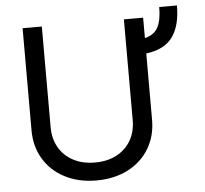

<svg xmlns="http://www.w3.org/2000/svg" viewBox="-53 -805 933 874"><g transform="rotate(-5 413.0 -368.0)"><path d="M628.9 -543.5V-239.3Q628.9 -167 594.7 -109.6Q560.5 -52.2 498 -19.8Q435.5 12.7 353.5 12.7Q271.5 12.7 209 -19.8Q146.5 -52.2 112.3 -109.6Q78.1 -167 78.1 -239.3V-707H166V-246.1Q166 -194.8 188.7 -154.8Q211.4 -114.7 253.9 -92Q296.4 -69.3 353.5 -69.3Q411.1 -69.3 453.4 -92Q495.6 -114.7 518.3 -154.8Q541 -194.8 541 -246.1V-707H628.9V-613.8Q671.9 -624 689 -656.7Q706.1 -689.5 706.1 -749H787.1Q787.1 -656.2 749.5 -605Q711.9 -553.7 628.9 -543.5Z"/></g></svg>

Font: Pretendard
Style: Regular
Weight: 400
Designer: Base glyphs from Inter by Rasmus Andersson; Hangeul glyphs from Noto Sans CJK(Source Han Sans) by Jang Soo-young and Kan
Foundry: Kil Hyung-jin
Version: Version 1.309